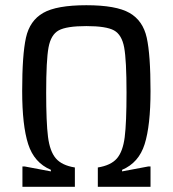

<svg xmlns="http://www.w3.org/2000/svg" viewBox="-20 -716 662 736"><path d="M66 -78H74L175 -59V-65Q111 -92 88 -163.5Q65 -235 65 -367Q65 -506 79.5 -571.5Q94 -637 145.5 -666.5Q197 -696 311 -696Q425 -696 476.5 -666.5Q528 -637 542.5 -571.5Q557 -506 557 -367Q557 -235 534.5 -163.5Q512 -92 448 -65V-59L549 -78H557V0H355V-74Q405 -82 428 -108.5Q451 -135 458 -190Q465 -245 465 -361Q465 -485 456 -534Q447 -583 417 -599.5Q387 -616 311 -616Q235 -616 205 -599.5Q175 -583 166 -534Q157 -485 157 -361Q157 -247 164 -191.5Q171 -136 194 -109Q217 -82 267 -74V0H66Z"/></svg>

Font: Saira Semi Condensed
Style: Regular
Weight: 400
Width: 4
Designer: Hector Gatti with collaboration of the Omnibus-Type team
Foundry: Omnibus-Type
Version: Version 1.001; ttfautohint (v1.8)